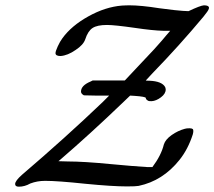

<svg xmlns="http://www.w3.org/2000/svg" viewBox="-20 -703 807 723"><path d="M51 0Q37 0 37 -10Q37 -22 63 -45Q228 -186 367 -319L391 -343H343L296 -344Q285 -350 285 -358Q285 -381 321 -396L329 -400H450L561 -518Q597 -558 607 -571L621 -587H596Q555 -588 488 -598Q411 -609 383 -609Q346 -609 328.5 -597.5Q311 -586 301 -555Q294 -534 265 -515Q235 -494 208 -492Q189 -492 189 -503Q189 -510 197.5 -528.5Q206 -547 215 -559Q249 -606 313 -641.5Q377 -677 439 -682Q440 -682 449.5 -682.5Q459 -683 466 -683Q511 -683 580 -672Q648 -663 669 -662L690 -661Q734 -682 748 -683Q767 -683 767 -673Q767 -671 766 -669Q764 -662 746 -640Q655 -531 555 -428L529 -400Q529 -399 543 -399Q590 -397 602 -375Q604 -369 604 -366Q604 -350 586 -336.5Q568 -323 551 -322Q541 -322 539 -323Q529 -328 529 -334Q529 -339 487 -342L470 -343L446 -320Q319 -198 205 -100L200 -96L235 -95Q295 -95 398 -85Q482 -77 533 -74H554Q587 -118 597 -159Q603 -178 626.5 -194.5Q650 -211 676 -218Q682 -220 694 -220Q702 -220 706 -217Q710 -212 706 -197Q688 -141 656 -101Q593 -22 502 -3Q492 -1 458 -1Q403 -1 301 -11Q197 -22 150 -22Q120 -22 94 -12Q73 0 51 0Z"/></svg>

Font: MathJax_Caligraphic
Style: Regular
Weight: 400
Version: Version 1.1